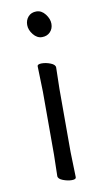

<svg xmlns="http://www.w3.org/2000/svg" viewBox="-83 -739 428 789"><g transform="rotate(-10 131.5 -344.0)"><path d="M127.5 -698Q149 -698 164.5 -678Q180 -658 180 -637.5Q180 -617 167 -603.5Q154 -590 133 -590Q112 -590 96.5 -609.5Q81 -629 81 -649.5Q81 -670 93.5 -684Q106 -698 127.5 -698ZM95 -17 97 -105V-368L94 -475Q94 -484 112 -484Q130 -484 149 -476.5Q168 -469 168 -457L166 -368V-105L169 1Q169 10 151.5 10Q134 10 114.5 2.5Q95 -5 95 -17Z"/></g></svg>

Font: Moon Stars Kai T
Style: Regular
Weight: 400
Designer: GuiWonder
Version: Version 1.101